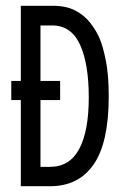

<svg xmlns="http://www.w3.org/2000/svg" viewBox="-20 -643 415 664"><path d="M52 1V-297H19V-363H52V-623H163Q209 -623 240.5 -606.5Q272 -590 292.5 -563.5Q313 -537 325 -509Q336 -483 346 -434Q356 -385 356 -309Q356 -150 304 -74.5Q252 1 153 1ZM120 -66H153Q221 -66 254 -128Q287 -190 287 -306Q287 -423 256.5 -489Q226 -555 160 -555H120V-363H188V-297H120Z"/></svg>

Font: Inconsolata Condensed Medium
Style: Regular
Weight: 500
Width: 3
Monospace: yes
Designer: Raph Levien, Cyreal, Brenton Simpson
Foundry: Raph Levien, Cyreal, Google
Version: Version 3.100; ttfautohint (v1.8.4.7-5d5b)